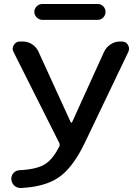

<svg xmlns="http://www.w3.org/2000/svg" viewBox="-20 -940 698 969"><path d="M193.4 -919.9H472.7Q489.3 -919.9 501 -908.2Q512.7 -896.5 512.7 -880.4Q512.7 -864.3 501.5 -852.1Q490.2 -839.8 472.7 -839.8H193.4Q177.7 -839.8 165.5 -852.1Q153.3 -864.3 153.3 -880.4Q153.3 -896.5 165.5 -908.2Q177.7 -919.9 193.4 -919.9ZM85.9 8.8Q67.4 9.8 53.2 -2.4Q39.1 -14.6 37.1 -35.2Q36.1 -52.7 47.9 -66.4Q59.6 -80.1 79.1 -81.1Q164.1 -85 206.1 -110.8Q248 -136.7 280.3 -203.1Q283.2 -209 279.3 -217.8L47.9 -678.7Q39.1 -695.3 49.8 -712.9Q60.5 -730.5 80.1 -730.5H94.7Q121.1 -730.5 143.1 -715.8Q165 -701.2 174.8 -677.7L336.9 -323.2Q337.9 -321.3 340.3 -321.3Q342.8 -321.3 343.8 -323.2L504.9 -677.7Q515.6 -701.2 537.6 -715.8Q559.6 -730.5 585 -730.5H595.7Q615.2 -730.5 625.5 -713.9Q635.7 -697.3 627.9 -678.7L408.2 -219.7Q348.6 -95.7 278.8 -46.4Q209 2.9 85.9 8.8Z"/></svg>

Font: Rounded Mgen+ 2p medium
Style: Regular
Weight: 500
Designer: [Source Han Sans]
Ryoko NISHIZUKA  (kana & ideographs); Paul D. Hunt (Latin, Greek & Cyrillic); Wenlong ZHANG  (bopomofo
Version: Version 1.059.20150602